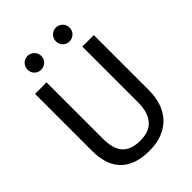

<svg xmlns="http://www.w3.org/2000/svg" viewBox="-237 -913 1025 1025"><g transform="rotate(-45 275.0 -400.5)"><path d="M497.1 -222.2V-638.2H410.2V-216.8C410.2 -168.3 399.2 -130.7 377.2 -104C355.2 -77.3 321.1 -64 274.9 -64C250.2 -64 229.2 -67.2 212.2 -73.7C195.1 -80.2 181.2 -89.8 170.4 -102.5C159.7 -115.2 151.9 -131 147.2 -149.9C142.5 -168.8 140.1 -190.8 140.1 -215.8V-638.2H53.2V-209C53.2 -176.1 57.2 -146.3 65.2 -119.6C73.2 -92.9 85.9 -70.1 103.3 -51C120.7 -32 143.2 -17.3 170.9 -6.8C198.6 3.6 232.3 8.8 272 8.8C308.1 8.8 340.1 3.3 367.9 -7.6C395.8 -18.5 419.3 -33.9 438.5 -54C457.7 -74 472.2 -98.2 482.2 -126.7C492.1 -155.2 497.1 -187 497.1 -222.2ZM168 -810.1C160.8 -810.1 154.1 -808.7 147.7 -805.9C141.4 -803.1 135.9 -799.5 131.3 -794.9C126.8 -790.4 123.1 -784.8 120.4 -778.3C117.6 -771.8 116.2 -765 116.2 -757.8C116.2 -743.2 121.2 -730.9 131.1 -720.9C141 -711 153.3 -706.1 168 -706.1C175.1 -706.1 181.9 -707.4 188.2 -710.2C194.6 -713 200.1 -716.6 204.8 -721.2C209.6 -725.7 213.3 -731.2 216.1 -737.5C218.8 -743.9 220.2 -750.7 220.2 -757.8C220.2 -765 218.8 -771.8 216.1 -778.3C213.3 -784.8 209.6 -790.4 204.8 -794.9C200.1 -799.5 194.6 -803.1 188.2 -805.9C181.9 -808.7 175.1 -810.1 168 -810.1ZM381.8 -810.1C374.7 -810.1 367.9 -808.7 361.6 -805.9C355.2 -803.1 349.8 -799.5 345.2 -794.9C340.7 -790.4 337 -784.8 334.2 -778.3C331.5 -771.8 330.1 -765 330.1 -757.8C330.1 -743.2 335 -730.9 345 -720.9C354.9 -711 367.2 -706.1 381.8 -706.1C389 -706.1 395.8 -707.4 402.3 -710.2C408.9 -713 414.4 -716.6 418.9 -721.2C423.5 -725.7 427.2 -731.2 429.9 -737.5C432.7 -743.9 434.1 -750.7 434.1 -757.8C434.1 -765 432.7 -771.8 429.9 -778.3C427.2 -784.8 423.5 -790.4 418.9 -794.9C414.4 -799.5 408.9 -803.1 402.3 -805.9C395.8 -808.7 389 -810.1 381.8 -810.1ZM0 -638.2Z"/></g></svg>

Font: CodeNewRoman Nerd Font Mono
Style: Regular
Weight: 400
Monospace: yes
Designer: Sam Radian
Foundry: Code New Roman
Version: Version 2.00 November 29, 2014;Nerd Fonts 3.2.1